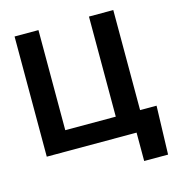

<svg xmlns="http://www.w3.org/2000/svg" viewBox="-125 -816 1014 1091"><g transform="rotate(-15 382.5 -270.0)"><path d="M728.8 167H588.2V0H538.9V-118.4H737.5ZM59.9 -707H200.4V-118.2H497.5V-707H640.6V0H59.9Z"/></g></svg>

Font: Pretendard JP Variable
Style: Regular
Weight: 400
Designer: Base glyphs from Inter by Rasmus Andersson; Hangul glyphs from Noto Sans CJK(Source Han Sans) by Jang Soo-young and Kang
Foundry: Kil Hyung-jin
Version: Version 1.307;Glyphs 3.2 (3192)